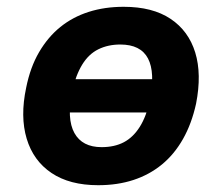

<svg xmlns="http://www.w3.org/2000/svg" viewBox="-20 -534 654 565"><path d="M269 11Q185 11 131.5 -25Q78 -61 58.5 -126Q39 -191 57 -276Q69 -336 95 -380.5Q121 -425 157.5 -454.5Q194 -484 241 -499Q288 -514 344 -514Q429 -514 482 -478.5Q535 -443 554.5 -379.5Q574 -316 557 -229Q544 -170 518.5 -125Q493 -80 456.5 -50Q420 -20 373 -4.5Q326 11 269 11ZM279 -101Q317 -101 344.5 -115.5Q372 -130 391.5 -161Q411 -192 421 -240Q437 -321 415.5 -362Q394 -403 334 -403Q298 -403 269.5 -389Q241 -375 222 -344Q203 -313 192 -265Q176 -184 199 -142.5Q222 -101 279 -101ZM143 -203 159 -301H469L454 -203Z"/></svg>

Font: Nunito Sans 7pt SemiCondensed ExtraBold
Style: Italic
Weight: 800
Width: 4
Italic angle: -9°
Designer: Vernon Adams
Foundry: Vernon Adams
Version: Version 3.101;gftools[0.9.27]